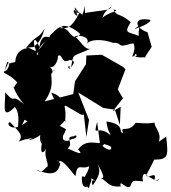

<svg xmlns="http://www.w3.org/2000/svg" viewBox="-29 -908 888 996"><path d="M523 -170C484 -153 570 -160 543 -131C522 -131 487 -158 498 -168C487 -156 417 -194 376 -132C406 -103 379 -111 322 -138C357 -166 303 -198 353 -201C375 -215 374 -189 344 -187C308 -164 282 -184 307 -220C312 -245 330 -228 266 -263C276 -204 300 -269 258 -236C285 -249 322 -309 308 -271C316 -335 311 -408 237 -427L275 -340L311 -360L392 -313H406L419 -197L433 -286L377 -428L507 -348L567 -339L593 -260L597 -354L555 -330L609 -398L582 -444L622 -549L608 -562L499 -624L419 -620L417 -575L360 -486L351 -420L203 -382C277 -488 205 -529 259 -547C202 -516 272 -519 228 -564C249 -545 276 -597 271 -618C298 -634 285 -572 333 -597C363 -592 360 -585 332 -548C335 -595 311 -539 339 -557C356 -638 338 -608 440 -655C407 -648 386 -704 357 -719C387 -730 445 -713 420 -678C436 -706 502 -706 557 -686C612 -689 569 -654 655 -683C605 -639 664 -698 665 -679C680 -637 637 -598 671 -621C675 -645 699 -597 645 -625C730 -584 760 -644 718 -605L758 -665L736 -741C676 -759 652 -823 751 -805C753 -802 749 -784 669 -757C729 -804 684 -787 691 -722C631 -745 613 -734 649 -793C588 -846 581 -817 559 -859C604 -848 538 -854 493 -807C515 -821 492 -833 549 -874C543 -852 502 -856 412 -841C409 -921 421 -887 398 -831C326 -891 359 -820 373 -828C340 -903 368 -856 393 -828C365 -873 352 -834 384 -843C338 -755 318 -762 285 -762C290 -783 338 -777 388 -731C362 -703 352 -713 320 -751C280 -778 282 -773 230 -724C232 -698 189 -752 175 -664C145 -742 135 -678 166 -633C178 -616 131 -615 203 -692C147 -597 140 -681 101 -653C164 -736 168 -700 202 -760C179 -669 138 -669 148 -664C66 -661 52 -621 50 -586C50 -586 13 -581 5 -570C35 -591 4 -552 20 -571C-8 -509 -4 -556 8 -584C34 -606 -21 -526 8 -545C-39 -526 20 -534 64 -475C66 -466 66 -498 44 -455C37 -475 40 -433 96 -366C22 -433 58 -359 -2 -429C-1 -362 -24 -281 48 -353C82 -310 56 -254 69 -237C117 -302 82 -287 114 -280C30 -209 -2 -273 23 -274C86 -211 87 -202 69 -174C130 -194 61 -175 143 -193C90 -169 155 -186 180 -208C167 -125 259 -150 200 -182C180 -172 176 -80 210 -136C197 -95 225 -66 217 -42C208 -47 193 1 162 -27C255 13 276 -20 284 -63C284 -61 269 -64 269 -80C286 -40 280 -41 278 -71C300 -84 354 2 363 5C371 -70 394 -24 433 -46C432 -3 377 17 431 68C445 46 436 10 396 7C390 103 454 51 444 17C498 51 432 0 452 54C493 -5 499 -29 459 -87C528 24 510 25 478 7C531 28 525 65 598 59C583 12 637 89 649 53C659 26 661 28 713 33C704 1 721 -23 739 10C815 -25 736 54 801 19C778 39 784 28 729 2C755 -48 755 -46 771 -80C844 -80 845 -98 833 -199L795 -173C811 -222 771 -246 773 -272C740 -266 720 -268 675 -271C637 -214 592 -261 609 -219C582 -218 626 -263 523 -278C531 -217 547 -216 543 -208C476 -266 452 -187 475 -276L492 -143Z"/></svg>

Font: Hussar Lance
Style: ExBd
Weight: 700
Foundry: Cannot Into Space Fonts, PlusOne Fonts
Version: Version 2.270